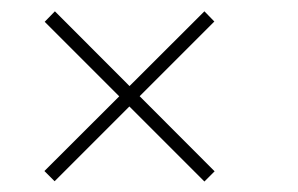

<svg xmlns="http://www.w3.org/2000/svg" viewBox="-20 -560 540 348"><path d="M350.5 -231 61 -520.5 79.5 -539.5 369 -249.5ZM79 -231.5 60.5 -250 350.5 -539.5 368.5 -521Z"/></svg>

Font: Bodoni Moda 9pt Black
Style: Regular
Weight: 900
Designer: Owen Earl
Foundry: indestructible type
Version: Version 2.005